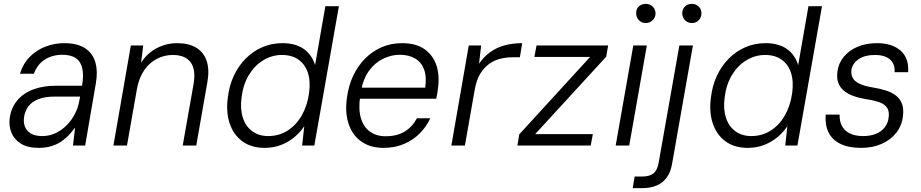

<svg xmlns="http://www.w3.org/2000/svg" viewBox="-20 -752 4760 992"><path d="M180 12Q123 12 88.5 -9.5Q54 -31 39.5 -65.5Q25 -100 30 -140Q37 -195 69 -233Q101 -271 152 -290Q203 -309 268 -309H404Q413 -362 405.5 -397.5Q398 -433 372.5 -451Q347 -469 302 -469Q251 -469 212 -444.5Q173 -420 155 -371H83Q99 -423 133.5 -458Q168 -493 214.5 -511Q261 -529 312 -529Q380 -529 420 -502.5Q460 -476 473 -429Q486 -382 475 -320L420 0H357L368 -93Q354 -74 336.5 -55Q319 -36 296 -20.5Q273 -5 244 3.5Q215 12 180 12ZM199 -49Q235 -49 267 -64Q299 -79 324.5 -105Q350 -131 366.5 -162.5Q383 -194 389 -228L394 -253H263Q212 -253 178 -239.5Q144 -226 126 -201.5Q108 -177 104 -144Q99 -102 123 -75.5Q147 -49 199 -49Z M566 0 656 -517H720L709 -428Q740 -477 789.5 -503Q839 -529 896 -529Q955 -529 994 -505.5Q1033 -482 1048 -436.5Q1063 -391 1051 -325L994 0H924L980 -317Q993 -392 965 -430Q937 -468 872 -468Q829 -468 790.5 -448Q752 -428 725.5 -390Q699 -352 688 -295L636 0Z M1347 12Q1278 12 1232 -22Q1186 -56 1166.5 -115Q1147 -174 1157 -247Q1164 -309 1188 -360.5Q1212 -412 1250 -450Q1288 -488 1336 -508.5Q1384 -529 1439 -529Q1505 -529 1547.5 -500.5Q1590 -472 1608 -416L1661 -720H1731L1604 0H1541L1552 -100Q1533 -71 1503.5 -45.5Q1474 -20 1434.5 -4Q1395 12 1347 12ZM1366 -49Q1421 -49 1465.5 -77Q1510 -105 1539 -155.5Q1568 -206 1577 -272Q1585 -333 1570.5 -376.5Q1556 -420 1522 -444Q1488 -468 1437 -468Q1385 -468 1340 -440.5Q1295 -413 1265.5 -364Q1236 -315 1228 -248Q1220 -188 1235 -143Q1250 -98 1284 -73.5Q1318 -49 1366 -49Z M1961 12Q1894 12 1848 -20Q1802 -52 1782 -109.5Q1762 -167 1772 -243Q1780 -308 1804.5 -360Q1829 -412 1867 -450Q1905 -488 1953 -508.5Q2001 -529 2057 -529Q2130 -529 2174 -497.5Q2218 -466 2235 -414Q2252 -362 2243 -297Q2242 -285 2239.5 -271Q2237 -257 2234 -242H1823L1833 -299H2177Q2185 -356 2171 -393.5Q2157 -431 2124.5 -450Q2092 -469 2045 -469Q2002 -469 1959.5 -448.5Q1917 -428 1886.5 -386Q1856 -344 1845 -280L1841 -255Q1831 -188 1844.5 -142Q1858 -96 1891.5 -72Q1925 -48 1972 -48Q2031 -48 2071 -72.5Q2111 -97 2134 -141H2203Q2183 -97 2148.5 -62.5Q2114 -28 2067 -8Q2020 12 1961 12Z M2312 0 2402 -517H2466L2455 -423Q2480 -459 2512.5 -482.5Q2545 -506 2586.5 -517.5Q2628 -529 2678 -529L2666 -456H2625Q2596 -456 2565 -448.5Q2534 -441 2507.5 -422Q2481 -403 2461.5 -371.5Q2442 -340 2433 -290L2382 0Z M2653 0 2663 -58 3029 -458H2741L2752 -517H3122L3112 -459L2745 -59H3043L3032 0Z M3161 0 3252 -517H3322L3231 0ZM3316 -633Q3295 -633 3281 -647.5Q3267 -662 3267 -683Q3266 -705 3280.5 -718.5Q3295 -732 3316 -732Q3337 -732 3351.5 -718.5Q3366 -705 3367 -683Q3367 -662 3352 -647.5Q3337 -633 3316 -633Z M3249 220 3259 160H3298Q3336 160 3356 144Q3376 128 3383 89L3490 -517H3560L3453 91Q3446 135 3426 163.5Q3406 192 3374 206Q3342 220 3298 220ZM3555 -633Q3534 -633 3519.5 -647.5Q3505 -662 3505 -683Q3505 -705 3519 -718.5Q3533 -732 3554 -732Q3575 -732 3589.5 -718.5Q3604 -705 3604 -683Q3604 -662 3590 -647.5Q3576 -633 3555 -633Z M3843 12Q3774 12 3728 -22Q3682 -56 3662.5 -115Q3643 -174 3653 -247Q3660 -309 3684 -360.5Q3708 -412 3746 -450Q3784 -488 3832 -508.5Q3880 -529 3935 -529Q4001 -529 4043.5 -500.5Q4086 -472 4104 -416L4157 -720H4227L4100 0H4037L4048 -100Q4029 -71 3999.5 -45.5Q3970 -20 3930.5 -4Q3891 12 3843 12ZM3862 -49Q3917 -49 3961.5 -77Q4006 -105 4035 -155.5Q4064 -206 4073 -272Q4081 -333 4066.5 -376.5Q4052 -420 4018 -444Q3984 -468 3933 -468Q3881 -468 3836 -440.5Q3791 -413 3761.5 -364Q3732 -315 3724 -248Q3716 -188 3731 -143Q3746 -98 3780 -73.5Q3814 -49 3862 -49Z M4429 12Q4365 12 4322.5 -8.5Q4280 -29 4261 -67.5Q4242 -106 4246 -160H4318Q4317 -128 4329 -103Q4341 -78 4369 -63.5Q4397 -49 4440 -49Q4477 -49 4505.5 -60.5Q4534 -72 4551 -94Q4568 -116 4571 -143Q4576 -175 4564 -194Q4552 -213 4525.5 -223Q4499 -233 4458 -239Q4421 -245 4391 -255.5Q4361 -266 4340.5 -283Q4320 -300 4311 -325Q4302 -350 4307 -383Q4312 -425 4339 -458Q4366 -491 4410 -510Q4454 -529 4511 -529Q4589 -529 4633 -490.5Q4677 -452 4672 -379H4602Q4605 -420 4579 -444Q4553 -468 4501 -468Q4448 -468 4416 -446Q4384 -424 4379 -390Q4376 -367 4386 -349Q4396 -331 4421.5 -319Q4447 -307 4490 -300Q4528 -294 4558.5 -284Q4589 -274 4610 -257.5Q4631 -241 4640.5 -215Q4650 -189 4645 -150Q4639 -101 4609.5 -64.5Q4580 -28 4534 -8Q4488 12 4429 12Z"/></svg>

Font: DM Sans 11pt Light
Style: Italic
Weight: 300
Italic angle: -10°
Version: Version 4.004;gftools[0.9.30]